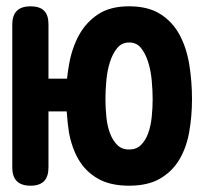

<svg xmlns="http://www.w3.org/2000/svg" viewBox="-20 -580 640 610"><path d="M134 -503V-330H193Q195 -351 199 -373Q208 -426 230.5 -467.5Q253 -509 291.5 -534.5Q330 -560 390 -560Q451 -560 490 -535Q529 -510 551 -468.5Q573 -427 581.5 -374Q590 -321 590 -265Q590 -210 581 -160Q572 -110 549.5 -72.5Q527 -35 488.5 -12.5Q450 10 390 10Q330 10 291 -12.5Q252 -35 230 -72.5Q208 -110 199 -160Q194 -192 192 -226H134V-48Q134 -19 120 -4.5Q106 10 77 10Q48 10 33.5 -4.5Q19 -19 19 -47V-503Q19 -531 33.5 -545.5Q48 -560 77 -560Q106 -560 120 -546Q134 -532 134 -503ZM390 -105Q413 -105 427.5 -119Q442 -133 450.5 -156Q459 -179 462 -208Q465 -237 465 -265Q465 -293 462 -325Q459 -357 450.5 -383.5Q442 -410 428 -427.5Q414 -445 390.5 -445Q367 -445 352.5 -427.5Q338 -410 329.5 -383.5Q321 -357 318 -325.5Q315 -294 315 -265Q315 -237 318 -208Q321 -179 329.5 -156.5Q338 -134 352.5 -119.5Q367 -105 390 -105Z"/></svg>

Font: Maple Mono Normal NL
Style: Bold
Weight: 700
Monospace: yes
Designer: subframe7536
Version: Version 7.000